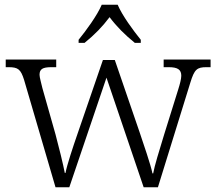

<svg xmlns="http://www.w3.org/2000/svg" viewBox="-20 -786 906 806"><path d="M310 -619V-606H335C378 -641 410 -674 440 -714C470 -674 503 -641 546 -606H571V-619C540 -657 493 -721 474 -766H407C388 -721 341 -657 310 -619ZM81 -451 213 0H271L427 -460L583 0H643L779 -439C796 -495 807 -504 847 -504H864V-536H667V-504H688C727 -504 741 -493 741 -468C741 -455 735 -432 728 -410L669 -221C647 -149 629 -91 623 -58H620C613 -94 582 -183 566 -231L462 -534H412L304 -220C287 -171 261 -93 255 -60H252C246 -93 226 -174 213 -222L158 -416C154 -434 146 -461 146 -472C146 -496 159 -504 196 -504H216V-536H4V-504H16C56 -504 67 -495 81 -451Z"/></svg>

Font: Noto Serif Devanagari Light
Style: Regular
Weight: 300
Designer: Universal Thirst, Indian Type Foundry and the Monotype Design Team
Foundry: Monotype Imaging Inc.
Version: Version 2.004